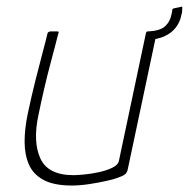

<svg xmlns="http://www.w3.org/2000/svg" viewBox="-20 -569 583 593"><path d="M202 4Q147 4 115 -13Q83 -30 69.5 -60.5Q56 -91 56 -131.5Q56 -172 66 -219Q77 -271 89.5 -321Q102 -371 112.5 -410Q123 -449 127 -467Q129 -470 131.5 -471Q134 -472 138 -472H155Q160 -472 161 -471Q162 -470 160 -465Q158 -457 151.5 -432Q145 -407 135.5 -371.5Q126 -336 116.5 -295Q107 -254 99 -215Q81 -132 104.5 -80Q128 -28 207 -28Q217 -28 239 -30Q261 -32 284.5 -37Q308 -42 326 -50.5Q344 -59 347 -71L431 -468Q432 -470 433 -471Q434 -472 435 -472H461Q463 -472 464 -471Q465 -470 464 -468L375 -48Q373 -36 366 -30.5Q359 -25 341 -19Q334 -16 310 -10.5Q286 -5 256.5 -0.5Q227 4 202 4ZM540 -548Q543 -550 543 -546Q543 -540 542.5 -534Q542 -528 540 -522Q536 -501 523 -484Q510 -467 488 -457Q466 -447 433 -445Q430 -445 431 -448L435 -469Q437 -472 439 -472Q475 -474 490 -488Q505 -502 509 -522Q510 -526 511 -530.5Q512 -535 512 -539Q512 -541 516 -543Z"/></svg>

Font: Glory Thin Thin
Style: Italic
Weight: 250
Italic angle: -12°
Version: Version 1.011